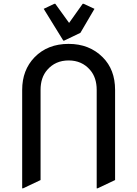

<svg xmlns="http://www.w3.org/2000/svg" viewBox="-20 -980 728 1019"><path d="M315.9 -764.6 211.9 -933.1 268.6 -960H273.4L346.7 -858.4L418.9 -960H423.8L481.4 -933.1L406.7 -805.7L320.8 -764.6ZM97.7 19.5V-502.9Q97.7 -608.4 163.6 -676.3Q232.9 -747.1 344.2 -747.1Q454.1 -747.1 524.9 -676.3Q590.8 -610.8 590.8 -502.9V-24.4L498 19.5H493.2V-502.9Q493.2 -568.4 458 -608.9Q414.6 -659.2 344.2 -659.2Q273.9 -659.2 230.5 -608.9Q195.3 -568.4 195.3 -502.9V-24.4L102.5 19.5Z"/></svg>

Font: Nova Round
Style: Book
Weight: 400
Version: Version 2.000